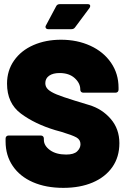

<svg xmlns="http://www.w3.org/2000/svg" viewBox="-20 -900 613 928"><path d="M7 -216V-230Q7 -237 11 -241Q15 -245 22 -245H177Q184 -245 188 -241Q192 -237 192 -230V-224Q192 -196 221.5 -174.5Q251 -153 300 -153Q337 -153 353 -168.5Q369 -184 369 -203Q369 -225 349 -236Q329 -247 276 -263L247 -271Q148 -301 81 -351Q14 -401 14 -496Q14 -559 48 -607.5Q82 -656 141.5 -682Q201 -708 275 -708Q353 -708 416.5 -679Q480 -650 516.5 -597Q553 -544 553 -476V-467Q553 -460 549 -456Q545 -452 538 -452H383Q376 -452 372 -456Q368 -460 368 -467V-468Q368 -498 341 -522.5Q314 -547 268 -547Q236 -547 217.5 -534Q199 -521 199 -498Q199 -480 212.5 -467.5Q226 -455 254 -443.5Q282 -432 340 -414Q348 -411 410.5 -392.5Q473 -374 515 -325.5Q557 -277 557 -208Q557 -141 523 -92.5Q489 -44 428 -18Q367 8 286 8Q202 8 139 -19.5Q76 -47 41.5 -98Q7 -149 7 -216ZM269 -880H404Q416 -880 416 -871Q416 -867 413 -862L343 -768Q337 -759 325 -759H213Q205 -759 201.5 -764.5Q198 -770 202 -777L251 -869Q256 -880 269 -880Z"/></svg>

Font: Barlow Black
Style: Regular
Weight: 900
Designer: Jeremy Tribby
Foundry: Tribby Type
Version: Version 1.422